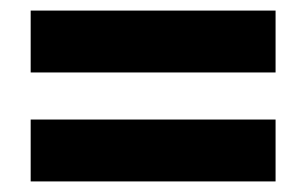

<svg xmlns="http://www.w3.org/2000/svg" viewBox="-20 -534 579 363"><path d="M38 -397H501V-514H38ZM38 -191H501V-308H38Z"/></svg>

Font: Noto Sans Sinhala UI SemiCondensed ExtraBold
Style: Regular
Weight: 800
Width: 4
Designer: Jelle Bosma - Monotype Design Team
Foundry: Monotype Imaging Inc.
Version: Version 2.006